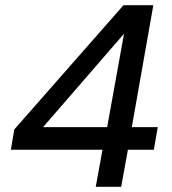

<svg xmlns="http://www.w3.org/2000/svg" viewBox="-20 -720 664 740"><path d="M349 0 375 -143H22L35 -221L456 -700H571L488 -230H588L573 -143H473L447 0ZM146 -230H393L458 -590Z"/></svg>

Font: DM Sans 12pt Medium
Style: Italic
Weight: 500
Italic angle: -10°
Version: Version 4.004;gftools[0.9.30]